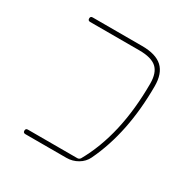

<svg xmlns="http://www.w3.org/2000/svg" viewBox="-126 -630 723 741"><g transform="rotate(30 236.0 -260.0)"><path d="M301 -20Q309 -20 314 -27Q401 -181 401 -410Q401 -458 377.5 -479Q354 -500 301 -500H81Q71 -500 71 -510Q71 -520 81 -520H301Q363 -520 392 -493Q421 -466 421 -410Q421 -202 348 -50Q337 -27 314 -13.5Q291 0 264 0H81Q71 0 71 -10Q71 -20 81 -20Z"/></g></svg>

Font: Rounded Mplus 1c Thin
Style: Regular
Weight: 250
Version: Version 1.059.20150529